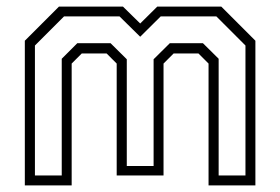

<svg xmlns="http://www.w3.org/2000/svg" viewBox="-20 -560 846 580"><path d="M55 0V-437L158 -540H351.5L403.5 -489L455 -540H648.5L751.5 -437V0H610V-368L579.5 -398.5H504.5L474 -368V-30H332.5V-368L302 -398.5H227L196.5 -368V0ZM85.5 -30H166.5V-382.5L213.5 -429.5H314L363 -381V-58.5H444V-381L493 -429.5H593L640.5 -382.5V-30H721.5V-422.5L633.5 -510.5H465.5L403.5 -449L341 -510.5H173.5L85.5 -422.5Z"/></svg>

Font: Tourney Thin Light
Style: Regular
Weight: 300
Version: Version 1.015